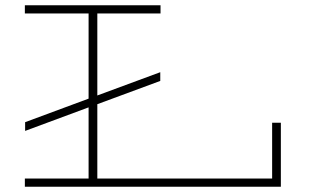

<svg xmlns="http://www.w3.org/2000/svg" viewBox="-20 -706 1187 726"><path d="M1042 -242V0H74V-31H315V-300L75 -211V-244L315 -333V-655H74V-686H587V-655H348V-345L586 -433V-400L348 -312V-31H1009V-242Z"/></svg>

Font: BioRhyme Expanded ExtraLight
Style: Regular
Weight: 275
Width: 7
Designer: Aoife Mooney
Foundry: Aoife Mooney Type
Version: Version 1.000